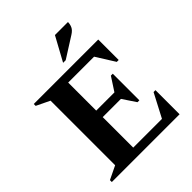

<svg xmlns="http://www.w3.org/2000/svg" viewBox="-233 -1005 1148 1148"><g transform="rotate(-45 340.5 -431.0)"><path d="M44 0V-16L129 -57V-603L44 -644V-660H589V-487H573L499 -605H280V-368H434L490 -454H506V-229H490L434 -313H280V-55H523L601 -204H617V0ZM342 -710 425 -862H535Q535 -843 527 -825.5Q519 -808 495 -793L364 -710Z"/></g></svg>

Font: Spectral SC
Style: Bold
Weight: 700
Designer: Jean-Baptiste Levee
Foundry: Production Type
Version: Version 2.001